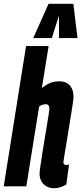

<svg xmlns="http://www.w3.org/2000/svg" viewBox="-36 -983 429 1013"><path d="M298.5 -126.9Q298.5 -119.4 302.6 -116.1Q306.7 -112.7 314.4 -112.7Q317.3 -112.7 320.7 -113Q324.1 -113.3 328.2 -115.2L314 -9.9Q299.8 -0.7 283.4 4.6Q267 10 249.9 10Q225.9 10 208.7 -0.1Q191.4 -10.2 182.1 -27.5Q172.7 -44.7 172.7 -65.1Q172.7 -74.8 176.5 -102.2Q180.3 -129.5 186.1 -167Q191.8 -204.5 198.8 -244.9Q205.7 -285.4 211.5 -321.2Q217.2 -357 221 -381.1Q224.8 -405.3 224.8 -409.9Q224.8 -420.3 220.2 -426.7Q215.6 -433.1 203.4 -433.1Q199.3 -433.1 193.2 -431.7Q187 -430.3 181.2 -427.6Q175.4 -424.9 170.3 -420.4L102.8 0H-16.3L101.4 -740H220.5L184.8 -519.1Q201.4 -531.7 216.2 -539.5Q230.9 -547.3 245.6 -550.7Q260.3 -554 275.8 -554Q301.3 -554 318.2 -544Q335 -533.9 343.5 -515.3Q351.9 -496.6 351.9 -469.6Q351.9 -462.9 348 -436.4Q344 -409.8 337.9 -372.1Q331.8 -334.4 325.2 -293.5Q318.6 -252.5 312.5 -215.9Q306.4 -179.2 302.5 -155Q298.5 -130.7 298.5 -126.9ZM139.5 -782.3 220.1 -962.8H351L373 -782.3H275.4L275 -900.2L237.4 -782.3Z"/></svg>

Font: Georama
Style: Italic
Weight: 400
Width: 2
Italic angle: -9°
Designer: Jean-Baptiste Levee
Foundry: Production Type
Version: Version 1.000